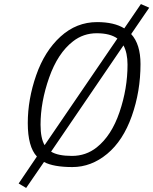

<svg xmlns="http://www.w3.org/2000/svg" viewBox="-20 -814 756 947"><path d="M162 -42Q117 -90 117 -207Q117 -324 158.5 -443Q200 -562 278.5 -633.5Q357 -705 459 -705Q543 -705 593 -674L675 -794L716 -776L627 -646Q673 -596 673 -498Q673 -363 630 -241.5Q587 -120 508.5 -55Q430 10 337 10Q244 10 197 -15L109 113L72 91ZM559 -624Q523 -650 457 -650Q391 -650 340 -610Q265 -552 222.5 -431.5Q180 -311 180 -199Q180 -132 200 -98ZM232 -66Q266 -45 335 -45Q404 -45 457 -87Q530 -145 569.5 -261Q609 -377 609 -495Q609 -553 589 -590Z"/></svg>

Font: Titillium Web Light
Style: Italic
Weight: 300
Italic angle: -13°
Version: Version 1.002;PS 57.000;hotconv 1.0.70;makeotf.lib2.5.55311